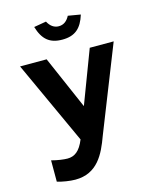

<svg xmlns="http://www.w3.org/2000/svg" viewBox="-128 -958 856 1054"><g transform="rotate(-15 300.0 -431.0)"><path d="M156 -114C135 -114 99 -119 66 -128V-7C93 2 138 9 168 9C294 9 340 -89 375 -185L567 -670H431L317 -369L186 -670H35L252 -197C227 -135 196 -114 156 -114ZM166 -859 236 -871C250 -844 271 -828 298 -828C326 -828 346 -844 360 -871L431 -859C408 -785 370 -752 298 -752C226 -752 188 -785 166 -859Z"/></g></svg>

Font: LT Wave Mono Bold
Style: Regular
Weight: 700
Designer: Daniel Lyons
Version: Version 2.5 (Glyphs App)